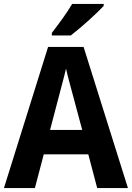

<svg xmlns="http://www.w3.org/2000/svg" viewBox="-20 -954 669 974"><path d="M506 -924V-934H346C320 -889 276 -830 243 -787V-774H339C389 -812 472 -887 506 -924ZM473 0H629L404 -716H224L0 0H157L202 -171H428ZM349 -474 397 -295H234L281 -474C287 -499 307 -570 315 -606C323 -567 339 -513 349 -474Z"/></svg>

Font: Noto Sans Sinhala UI SemiCondensed
Style: Bold
Weight: 700
Width: 4
Designer: Jelle Bosma - Monotype Design Team
Foundry: Monotype Imaging Inc.
Version: Version 2.006